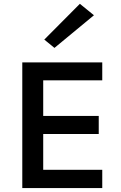

<svg xmlns="http://www.w3.org/2000/svg" viewBox="-20 -962 620 982"><path d="M94 0V-643H503V-551H201V-369H485V-276.5H201V-93.5H503V0ZM258.5 -717 206.5 -759.5 388.5 -942.5 460.5 -884Z"/></svg>

Font: Karla SemiBold
Style: Regular
Weight: 600
Designer: Jonathan Pinhorn
Version: Version 2.004; ttfautohint (v1.8.4.7-5d5b);gftools[0.9.33]